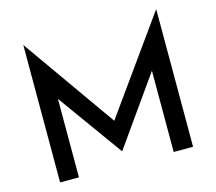

<svg xmlns="http://www.w3.org/2000/svg" viewBox="-106 -882 1142 1014"><g transform="rotate(-15 465.5 -375.0)"><path d="M102 0V-750H103L489 -203L443 -213L827 -750H829V0H723V-509L730 -454L462 -75H460L187 -454L205 -504V0Z"/></g></svg>

Font: Josefin Sans Medium
Style: Regular
Weight: 500
Designer: Santiago Orozco
Foundry: Typemade
Version: Version 2.001